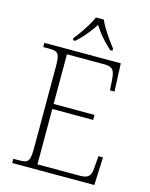

<svg xmlns="http://www.w3.org/2000/svg" viewBox="-135 -1016 863 1102"><g transform="rotate(15 296.5 -465.5)"><path d="M47 0V-25H84Q108 -25 121.5 -30.5Q135 -36 140.5 -54Q146 -72 146 -108V-605Q146 -642 140.5 -660Q135 -678 122 -683.5Q109 -689 84 -689H47V-714H501L508 -548H481L477 -612Q475 -639 469.5 -654Q464 -669 450.5 -676.5Q437 -684 410 -684H189V-389H432V-359H189V-30H442Q469 -30 483 -37.5Q497 -45 503 -60.5Q509 -76 510 -102L515 -166H542L535 0ZM201 -784Q217 -803 235 -829Q253 -855 269.5 -882Q286 -909 295 -931H342Q351 -909 367.5 -882Q384 -855 402.5 -829Q421 -803 436 -784V-771H422Q399 -793 381 -812Q363 -831 348 -850.5Q333 -870 318 -893Q303 -870 288 -850.5Q273 -831 256 -812Q239 -793 215 -771H201Z"/></g></svg>

Font: Noto Serif Khmer ExtraLight
Style: Regular
Weight: 250
Version: Version 2.003